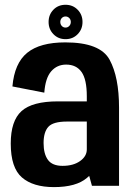

<svg xmlns="http://www.w3.org/2000/svg" viewBox="-20 -778 558 804"><path d="M365 0 353.5 -41.5Q349 -37 344 -33Q299 5.5 206 5.5Q118.5 5.5 71.8 -35Q25 -75.5 25 -177Q25 -272 70.2 -312.8Q115.5 -353.5 222.5 -353.5H343.5V-375Q343.5 -445.5 321.5 -476.5Q299.5 -507.5 257 -507.5Q219 -507.5 194.5 -479.5Q170 -451.5 165.5 -390L32 -416Q40.5 -513.5 94 -557Q147.5 -600.5 253.5 -600.5Q399.5 -600.5 439 -527.8Q478.5 -455 478.5 -327V0ZM343.5 -152.5V-269H260.5Q202.5 -269 182.5 -247Q162.5 -225 162.5 -179Q162.5 -133.5 180.8 -108.5Q199 -83.5 242 -83.5Q287 -83.5 315.2 -103.5Q343.5 -123.5 343.5 -152.5ZM254.5 -614Q224 -614 203.8 -634.8Q183.5 -655.5 183.5 -686Q183.5 -716.5 203.5 -737.2Q223.5 -758 254.5 -758Q285 -758 305.2 -737.2Q325.5 -716.5 325.5 -686Q325.5 -655.5 305.2 -634.8Q285 -614 254.5 -614ZM254.5 -662.5Q263.5 -662.5 270 -669.2Q276.5 -676 276.5 -686Q276.5 -696 270 -702.5Q263.5 -709 254.5 -709Q245 -709 238.8 -702.5Q232.5 -696 232.5 -686Q232.5 -676 238.8 -669.2Q245 -662.5 254.5 -662.5Z"/></svg>

Font: Anybody SemiBold
Style: Regular
Weight: 600
Designer: Tyler Finck
Foundry: Etcetera Type Company
Version: Version 1.010; ttfautohint (v1.8.3) -l 8 -r 50 -G 200 -x 14 